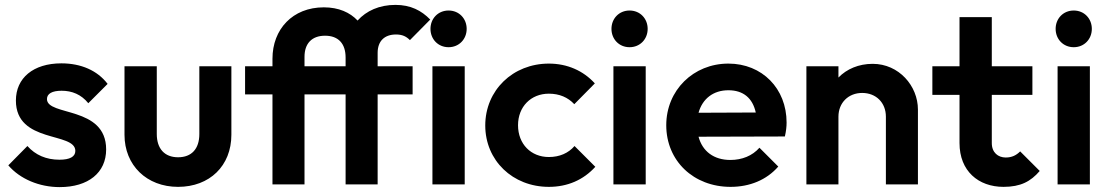

<svg xmlns="http://www.w3.org/2000/svg" viewBox="-20 -754 4534 785"><path d="M224 11C341 11 414 -48 414 -143C414 -322 172 -278 172 -349C172 -371 193 -383 232 -383C274 -383 312 -368 341 -332L420 -411C378 -466 311 -495 231 -495C116 -495 45 -435 45 -343C45 -166 288 -216 288 -137C288 -113 265 -101 223 -101C169 -101 125 -120 92 -157L14 -78C62 -22 141 11 224 11Z M708 10C837 10 926 -76 926 -203V-483H795V-206C795 -145 763 -111 708 -111C653 -111 621 -146 621 -206V-483H489V-203C489 -78 580 10 708 10Z M1094 -514V-483H982V-368H1094V0H1225V-368H1393V0H1524V-368H1667V-483H1524V-538C1524 -586 1552 -613 1599 -613C1625 -613 1641 -605 1656 -590L1739 -674C1703 -711 1659 -734 1597 -734C1531 -734 1478 -710 1442 -670C1411 -703 1365 -724 1304 -724C1176 -724 1094 -634 1094 -514ZM1225 -483V-522C1225 -575 1254 -608 1309 -608C1364 -608 1393 -575 1393 -519V-483Z M1748 0H1880V-483H1748ZM1740 -636C1740 -594 1771 -561 1814 -561C1857 -561 1888 -594 1888 -636C1888 -678 1857 -711 1814 -711C1771 -711 1740 -678 1740 -636Z M2224 10C2300 10 2365 -18 2414 -72L2329 -157C2304 -128 2268 -112 2224 -112C2151 -112 2098 -165 2098 -242C2098 -318 2151 -371 2224 -371C2267 -371 2302 -356 2328 -328L2412 -413C2365 -465 2299 -494 2224 -494C2077 -494 1964 -385 1964 -241C1964 -98 2076 10 2224 10Z M2488 0H2620V-483H2488ZM2480 -636C2480 -594 2511 -561 2554 -561C2597 -561 2628 -594 2628 -636C2628 -678 2597 -711 2554 -711C2511 -711 2480 -678 2480 -636Z M2967 10C3045 10 3114 -18 3162 -73L3085 -150C3056 -117 3014 -100 2966 -100C2899 -100 2852 -135 2836 -195L3189 -196C3194 -218 3196 -236 3196 -253C3196 -392 3096 -494 2958 -494C2815 -494 2704 -385 2704 -242C2704 -96 2816 10 2967 10ZM2836 -293C2852 -350 2896 -385 2958 -385C3019 -385 3057 -353 3070 -294Z M3602 -277V0H3733V-306C3733 -403 3655 -493 3548 -493C3491 -493 3442 -472 3408 -437V-483H3277V0H3408V-277C3408 -334 3449 -374 3505 -374C3562 -374 3602 -334 3602 -277Z M4083 10C4153 10 4194 -12 4231 -55L4151 -135C4135 -119 4117 -110 4092 -110C4061 -110 4035 -130 4035 -169V-366H4201V-483H4035V-684H3903V-483H3792V-366H3903V-169C3903 -55 3980 10 4083 10Z M4304 0H4436V-483H4304ZM4296 -636C4296 -594 4327 -561 4370 -561C4413 -561 4444 -594 4444 -636C4444 -678 4413 -711 4370 -711C4327 -711 4296 -678 4296 -636Z"/></svg>

Font: MV Cash SemiBold
Style: Regular
Weight: 600
Designer: Rodrigo Fuenzalida
Foundry: fragTYPE
Version: Version 1.100;Glyphs 3.1.2 (3151)